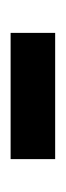

<svg xmlns="http://www.w3.org/2000/svg" viewBox="99 -433 124 362"><g transform="rotate(90 161.0 -252.0)"><path d="M42 -210V-294H280V-210Z"/></g></svg>

Font: Giro Sans Semibold
Style: Regular
Weight: 600
Designer: Paul D. Hunt
Foundry: Adobe Systems Incorporated
Version: Version 1.000;PS 1.0;hotconv 1.0.88;makeotf.lib2.5.647800